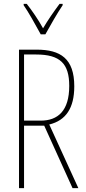

<svg xmlns="http://www.w3.org/2000/svg" viewBox="-20 -970 444 990"><path d="M190 -793H214C240 -840 274 -900 303 -943V-950H287C253 -904 228 -868 202 -824C178 -868 144 -917 118 -950H102V-943C124 -912 163 -843 190 -793ZM169 -714H78V0H104V-322H208L354 0H384L234 -328C320 -349 363 -413 363 -525C363 -668 292 -714 169 -714ZM166 -689C290 -689 337 -642 337 -527C337 -398 278 -348 190 -348H104V-689Z"/></svg>

Font: Noto Sans Devanagari ExtraCondensed Thin
Style: Regular
Weight: 100
Width: 2
Designer: Jelle Bosma - Monotype Design Team
Foundry: Monotype Imaging Inc.
Version: Version 2.004